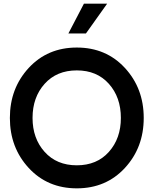

<svg xmlns="http://www.w3.org/2000/svg" viewBox="-20 -1020 844 1050"><path d="M439 -1000H566L450 -837H354ZM663 -101.5Q560 10 400 10Q240 10 137 -101.5Q34 -213 34 -375Q34 -537 137 -648.5Q240 -760 400 -760Q560 -760 663 -648.5Q766 -537 766 -375Q766 -213 663 -101.5ZM641 -375Q641 -488 575.5 -561.5Q510 -635 400 -635Q290 -635 224 -561.5Q158 -488 158 -375Q158 -263 224 -189.5Q290 -116 400 -116Q510 -116 575.5 -189.5Q641 -263 641 -375Z"/></svg>

Font: Oakes Grotesk
Style: Bold
Weight: 600
Designer: Samuel Oakes
Foundry: Samuel Oakes
Version: Version 1.000;PS 001.000;hotconv 1.0.88;makeotf.lib2.5.64775